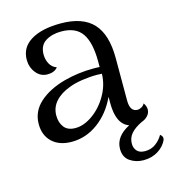

<svg xmlns="http://www.w3.org/2000/svg" viewBox="-105 -608 785 871"><g transform="rotate(-15 287.5 -172.5)"><path d="M575 102Q575 107 574 110Q561 139 531.5 157.5Q502 176 463 176Q427 176 399.5 157Q372 138 372 99Q372 41 440 6Q383 -14 383 -114V-143Q350 -72 293.5 -30.5Q237 11 170 11Q112 11 78.5 -20.5Q45 -52 45 -105Q45 -164 90 -205Q135 -246 211 -267Q278 -285 350 -285Q370 -285 379 -284V-310Q379 -399 349.5 -442Q320 -485 252 -485Q208 -485 178 -466Q148 -447 148 -404Q148 -381 158.5 -361Q169 -341 191 -333Q175 -313 143 -313Q110 -313 89 -339.5Q68 -366 68 -401Q68 -459 119 -490Q170 -521 259 -521Q362 -521 411 -468Q460 -415 460 -305V-105Q460 -52 496 -52Q504 -52 514 -57.5Q524 -63 529 -73Q540 -58 540 -42Q540 -26 528.5 -13Q517 0 499 6Q464 23 447 43Q430 63 430 90Q430 111 442.5 124.5Q455 138 480 138Q509 138 530.5 122Q552 106 564 84Q575 92 575 102ZM381 -252 358 -253Q323 -253 287 -247.5Q251 -242 226 -232Q182 -216 157 -188Q132 -160 132 -122Q132 -89 149 -67Q166 -45 202 -45Q242 -45 283.5 -74.5Q325 -104 352.5 -152Q380 -200 381 -252Z"/></g></svg>

Font: Arima Madurai
Style: Regular
Weight: 400
Designer: Joana Correia and Natanael Gama
Foundry: NDISCOVER
Version: Version 1.019